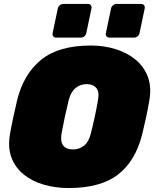

<svg xmlns="http://www.w3.org/2000/svg" viewBox="-20 -940 782 970"><path d="M326 10Q260 10 201.5 -7Q143 -24 100.5 -58Q58 -92 38.5 -142.5Q19 -193 30 -260Q37 -301 47 -347Q57 -393 67 -436Q100 -567 188.5 -638.5Q277 -710 439 -710Q505 -710 563.5 -692Q622 -674 664.5 -639Q707 -604 726.5 -553Q746 -502 735 -436Q728 -393 718 -347Q708 -301 698 -260Q664 -126 576 -58Q488 10 326 10ZM348 -185Q381 -185 405 -204.5Q429 -224 439 -266Q450 -309 459 -351Q468 -393 475 -434Q483 -476 466.5 -495.5Q450 -515 418 -515Q386 -515 362 -495.5Q338 -476 327 -434Q317 -393 308 -351Q299 -309 291 -266Q284 -224 299.5 -204.5Q315 -185 348 -185ZM533 -750Q523 -750 518 -756.5Q513 -763 515 -773L541 -897Q543 -907 551 -913.5Q559 -920 569 -920H693Q703 -920 708 -913.5Q713 -907 711 -897L685 -773Q683 -763 675 -756.5Q667 -750 657 -750ZM264 -750Q254 -750 249 -756.5Q244 -763 246 -773L272 -897Q274 -907 282 -913.5Q290 -920 300 -920H424Q434 -920 439 -913.5Q444 -907 442 -897L416 -773Q414 -763 406 -756.5Q398 -750 388 -750Z"/></svg>

Font: Rubik Light Black
Style: Italic
Weight: 900
Italic angle: -12°
Version: Version 2.104